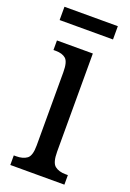

<svg xmlns="http://www.w3.org/2000/svg" viewBox="-133 -724 526 774"><g transform="rotate(20 130.0 -337.0)"><path d="M17 0V-41H27Q56 -41 73 -53.5Q90 -66 90 -110V-425Q90 -469 75 -482Q60 -495 32 -495H22V-536H176V-115Q176 -68 193 -54.5Q210 -41 239 -41H249V0ZM4 -617V-674H233V-617Z"/></g></svg>

Font: Noto Serif Ethiopic ExtraCondensed
Style: Regular
Weight: 400
Width: 2
Designer: Monotype Design Team
Foundry: Monotype Imaging Inc.
Version: Version 2.102; ttfautohint (v1.8.4.7-5d5b)